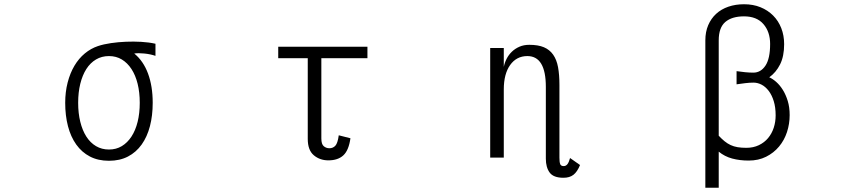

<svg xmlns="http://www.w3.org/2000/svg" viewBox="-20 -702 4040 904"><path d="M638 -218Q638 -267 628 -307.5Q618 -348 599 -377Q580 -406 553.5 -422Q527 -438 493 -438Q459 -438 432 -422Q405 -406 386.5 -377Q368 -348 358 -307.5Q348 -267 348 -218Q348 -169 358 -128.5Q368 -88 386.5 -59Q405 -30 432 -14Q459 2 493 2Q527 2 553.5 -14Q580 -30 599 -59Q618 -88 628 -128.5Q638 -169 638 -218ZM712 -439Q689 -447 660 -450Q631 -453 612 -450Q655 -415 677 -355.5Q699 -296 699 -218Q699 -158 686 -108Q673 -58 647 -21.5Q621 15 582.5 35Q544 55 493 55Q442 55 403.5 35Q365 15 339 -21.5Q313 -58 300 -108Q287 -158 287 -218Q287 -269 298.5 -313.5Q310 -358 330.5 -392.5Q351 -427 379.5 -450.5Q408 -474 441 -485Q468 -494 502.5 -499Q537 -504 573 -505.5Q609 -507 645 -505Q681 -503 712 -496Z M1710 -428H1493V-50Q1493 -23 1504.5 -13.5Q1516 -4 1531 -4Q1548 -4 1559 -16Q1570 -28 1575 -65L1630 -51Q1622 6 1596.5 29.5Q1571 53 1526 53Q1486 53 1457.5 29Q1429 5 1429 -48V-428H1290V-482H1710Z M2711 75Q2698 107 2680 121Q2662 135 2633 135Q2586 135 2568 110.5Q2550 86 2550 45V-293Q2550 -438 2463 -438Q2412 -438 2382 -396Q2352 -354 2352 -281V40H2288V-476H2352V-387Q2356 -407 2365.5 -425.5Q2375 -444 2390 -458.5Q2405 -473 2425.5 -482Q2446 -491 2472 -491Q2514 -491 2541 -479.5Q2568 -468 2584.5 -444.5Q2601 -421 2607.5 -385.5Q2614 -350 2614 -302V40Q2614 61 2617.5 70.5Q2621 80 2634 80Q2645 80 2652 70.5Q2659 61 2664 42Z M3632 -159Q3632 -197 3623 -226Q3614 -255 3599 -274.5Q3584 -294 3565.5 -303.5Q3547 -313 3528 -313Q3510 -313 3489 -310.5Q3468 -308 3448 -305V-367Q3468 -364 3488.5 -362Q3509 -360 3527 -360Q3562 -360 3584 -393Q3606 -426 3606 -495Q3606 -552 3574.5 -588.5Q3543 -625 3483 -625Q3426 -625 3395 -598.5Q3364 -572 3364 -512V-63Q3378 -48 3391.5 -37Q3405 -26 3420 -19Q3435 -12 3453 -9Q3471 -6 3494 -6Q3527 -6 3553 -18.5Q3579 -31 3596.5 -52Q3614 -73 3623 -100.5Q3632 -128 3632 -159ZM3698 -160Q3698 -119 3685.5 -80.5Q3673 -42 3648 -12Q3623 18 3587 36Q3551 54 3505 54Q3463 54 3427.5 44.5Q3392 35 3364 12V182H3301V-512Q3301 -552 3314.5 -583.5Q3328 -615 3352 -637Q3376 -659 3409.5 -670.5Q3443 -682 3483 -682Q3526 -682 3560.5 -668Q3595 -654 3620 -629Q3645 -604 3658.5 -569.5Q3672 -535 3672 -494Q3672 -437 3653 -399Q3634 -361 3602 -338Q3618 -331 3635 -316Q3652 -301 3666 -278.5Q3680 -256 3689 -226.5Q3698 -197 3698 -160Z"/></svg>

Font: NanumGothicCoding
Style: Regular
Weight: 400
Monospace: yes
Designer: Kwon Bruce; Nicolas Noh; Sung-woo Choi; Go-un Cha; Soo-hyun Park;
Foundry: NHN Corporation
Version: Version 2.000;PS 1;hotconv 1.0.49;makeotf.lib2.0.14853